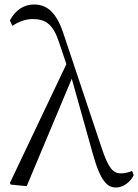

<svg xmlns="http://www.w3.org/2000/svg" viewBox="-20 -822 616 856"><path d="M498 14C528 14 562 -10 576 -41L569 -60C551 -52 531 -49 519 -49C484 -49 463 -72 432 -166L266 -663C235 -762 193 -802 132 -802C85 -802 48 -776 24 -731L35 -707C62 -724 91 -737 126 -737C183 -737 217 -714 243 -634L276 -536L24 -6L28 1L99 8L300 -471L393 -139C429 -9 460 14 498 14Z"/></svg>

Font: Noto Serif JP Light
Style: Regular
Weight: 300
Designer: Ryoko NISHIZUKA 西塚涼子 (kana & ideographs); Frank Grießhammer (Latin, Greek & Cyrillic); Wenlong ZHANG 张文龙 (bopomofo); San
Foundry: Adobe
Version: Version 2.001;hotconv 1.1.0;makeotfexe 2.6.0